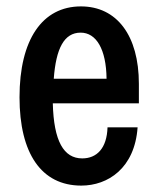

<svg xmlns="http://www.w3.org/2000/svg" viewBox="-20 -570 492 600"><path d="M414 -308C414 -459 345 -550 233 -550C112 -550 41 -446 41 -266C41 -91 109 10 234 10C317 10 401 -44 410 -172H316C314 -106 282 -75 237 -75C179 -75 148 -129 145 -247H414ZM148 -324C155 -418 180 -468 232 -468C281 -468 312 -416 313 -324Z"/></svg>

Font: Kathrein 67 Medium Condensed
Style: Regular
Weight: 500
Width: 3
Designer: Lazydogs Typefoundry, based on Open Sans by Ascender Corporation
Foundry: Lazydogs Typefoundry
Version: Version 1.003;PS 001.003;hotconv 1.0.88;makeotf.lib2.5.64775